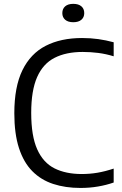

<svg xmlns="http://www.w3.org/2000/svg" viewBox="-20 -942 616 972"><path d="M387.5 9.5Q311 9.5 249.2 -10.8Q187.5 -31 143.5 -75.5Q99.5 -120 76 -192.5Q52.5 -265 52.5 -368.5Q52.5 -502.5 93.5 -586.5Q134.5 -670.5 211.2 -710Q288 -749.5 395.5 -749.5Q438.5 -749.5 477.8 -744Q517 -738.5 555.5 -728V-657Q516.5 -669 477.8 -674Q439 -679 398.5 -679Q314.5 -679 256.2 -649.2Q198 -619.5 168 -551.8Q138 -484 138 -370.5Q138 -253.5 168.5 -185.8Q199 -118 256.2 -89.5Q313.5 -61 393.5 -61Q434.5 -61 473 -67.5Q511.5 -74 555.5 -88.5V-18Q518.5 -5 476.2 2.2Q434 9.5 387.5 9.5ZM351 -829.5Q324.5 -829.5 310 -842Q295.5 -854.5 295.5 -875.5Q295.5 -897.5 310 -910Q324.5 -922.5 351 -922.5Q377.5 -922.5 392 -910Q406.5 -897.5 406.5 -875.5Q406.5 -854.5 392 -842Q377.5 -829.5 351 -829.5Z"/></svg>

Font: Encode Sans SC
Style: Regular
Weight: 400
Version: Version 3.002